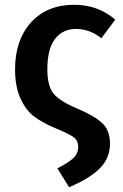

<svg xmlns="http://www.w3.org/2000/svg" viewBox="-20 -564 513 803"><path d="M290 -544Q390 -544 462 -482L404 -404Q355 -443 298 -443Q242 -443 210 -401Q178 -359 178 -274Q178 -205 203.5 -173Q229 -141 305 -109Q374 -80 407 -49.5Q440 -19 440 37Q440 96 399 138.5Q358 181 269 219L220 140Q265 117 286 98Q307 79 307 50Q307 25 289.5 11Q272 -3 216 -26Q158 -50 123 -76.5Q88 -103 65.5 -152.5Q43 -202 43 -274Q43 -397 110 -470.5Q177 -544 290 -544Z"/></svg>

Font: FiraGO Medium
Style: Regular
Weight: 500
Designer: bBox Type
Foundry: bBox Type GmbH
Version: Version 1.001;PS 001.001;hotconv 1.0.88;makeotf.lib2.5.64775